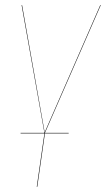

<svg xmlns="http://www.w3.org/2000/svg" viewBox="-20 -537 412 747"><path d="M372.1 -517.1 154.8 -20H247.1V-18.1H154.8L125 189.9H123L152.8 -18.1H60.1V-20H152.8L64 -517.1H65.9L153.8 -22L370.1 -517.1Z"/></svg>

Font: Fira Sans Compressed Two
Style: Italic
Weight: 100
Width: 3
Italic angle: -8°
Designer: Carrois Corporate & Edenspiekermann AG
Foundry: Carrois Corporate GbR & Edenspiekermann AG
Version: Version 4.203;PS 004.203;hotconv 1.0.88;makeotf.lib2.5.64775